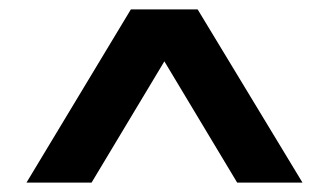

<svg xmlns="http://www.w3.org/2000/svg" viewBox="-20 -760 702 410"><path d="M36.5 -370 259.5 -740H402L626 -370H486.5L331 -629L175.5 -370Z"/></svg>

Font: Encode Sans Expanded SemiBold
Style: Regular
Weight: 600
Width: 7
Designer: Multiple Designers
Foundry: Impallari Type
Version: Version 3.000; ttfautohint (v1.8.3) -l 8 -r 50 -G 200 -x 14 